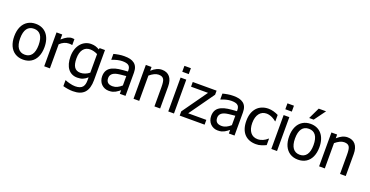

<svg xmlns="http://www.w3.org/2000/svg" viewBox="-34 -1758 5596 2905"><g transform="rotate(20 2763.5 -305.5)"><path d="M515.1 -272.5C515.1 -454.1 419.4 -560.5 272 -560.5C223.1 -560.5 180.2 -549.3 143.6 -526.4C69.8 -481 27.8 -392.1 27.8 -272.5C27.8 -213.9 37.6 -163.1 57.1 -119.6C96.2 -33.2 171.9 15.1 272 15.1C321.3 15.1 363.8 3.9 400.4 -18.6C473.1 -63.5 515.1 -151.9 515.1 -272.5ZM420.4 -272.5C420.4 -135.3 367.7 -64 272 -64C175.8 -64 122.6 -136.2 122.6 -272.5C122.6 -411.6 174.8 -481.4 272 -481.4C368.2 -481.4 420.4 -411.6 420.4 -272.5Z M898.4 -542.5C888.2 -544.4 878.9 -545.4 861.3 -545.4C814 -545.4 767.1 -522.5 701.2 -464.4V-545.4H609.4V0H701.2V-387.2C744.1 -429.7 793.9 -451.2 844.2 -451.2C868.2 -451.2 880.4 -450.7 893.6 -446.8H898.4Z M984.4 87.4V183.1C1033.7 197.3 1091.8 206.5 1144 206.5C1310.5 206.5 1389.6 122.1 1389.6 -62V-545.4H1303.2L1297.9 -522C1253.4 -548.8 1216.3 -560.5 1162.1 -560.5C1101.6 -560.5 1043.5 -534.2 1002.4 -487.3C958 -436.5 932.1 -365.7 932.1 -277.8C932.1 -106.4 1010.3 -9.3 1135.7 -9.3C1170.4 -9.3 1199.7 -14.2 1223.6 -23.9C1247.6 -33.7 1272 -49.8 1297.9 -72.3V-24.4C1297.9 22.5 1289.6 56.2 1269.5 82C1247.6 109.4 1207.5 124.5 1151.4 124.5C1120.6 124.5 1097.2 120.1 1057.6 110.4C1032.2 104 1009.3 96.2 989.3 87.4ZM1297.9 -147.9C1257.3 -114.3 1203.6 -94.2 1156.2 -94.2C1066.4 -94.2 1026.9 -156.2 1026.9 -279.8C1026.9 -406.7 1084 -478 1176.8 -478C1215.8 -478 1252.9 -468.8 1297.9 -447.3Z M1827.1 0H1918.5V-373C1918.5 -441.4 1898.9 -488.3 1859.4 -518.1C1819.8 -547.9 1772 -558.6 1695.3 -558.6C1667.5 -558.6 1637.7 -556.2 1606.9 -550.8C1576.2 -545.4 1549.8 -540 1528.8 -533.7V-440.4H1534.2C1590.3 -463.9 1651.4 -477.5 1694.8 -477.5C1739.3 -477.5 1771 -471.2 1790 -459C1814.9 -443.8 1827.1 -416.5 1827.1 -376.5V-358.9C1770 -355.5 1722.7 -351.1 1684.1 -345.7C1645.5 -339.8 1611.8 -330.6 1584 -317.9C1515.6 -287.1 1484.4 -234.9 1484.4 -158.2C1484.4 -109.9 1502.9 -63 1532.7 -33.2C1564 -2 1605 15.1 1649.9 15.1C1676.8 15.1 1698.2 12.7 1713.9 8.3C1744.6 -1 1772.5 -15.6 1797.4 -35.2C1808.6 -43.9 1818.4 -51.8 1827.1 -58.1ZM1827.1 -134.3C1780.8 -93.3 1736.8 -69.3 1682.6 -69.3C1614.7 -69.3 1579.1 -101.6 1579.1 -164.1C1579.1 -212.4 1607.4 -245.6 1663.6 -263.2C1696.8 -272.9 1750.5 -278.8 1817.4 -284.7L1827.1 -285.6Z M2476.1 -354C2476.1 -486.8 2413.6 -560.5 2304.7 -560.5C2247.6 -560.5 2195.8 -535.6 2139.2 -484.9V-545.4H2047.4V0H2139.2V-407.2C2188 -448.2 2237.3 -473.1 2280.8 -473.1C2326.2 -473.1 2351.1 -460.4 2366.7 -432.6C2378.4 -410.6 2384.3 -369.6 2384.3 -310.5V0H2476.1Z M2705.1 -731.9H2600.6V-636.7H2705.1ZM2698.7 -545.4H2606.9V0H2698.7Z M3191.9 -76.7H2899.9L3186.5 -480V-545.4H2802.7V-469.7H3076.2L2791 -67.9V0H3191.9Z M3582.5 0H3673.8V-373C3673.8 -441.4 3654.3 -488.3 3614.7 -518.1C3575.2 -547.9 3527.3 -558.6 3450.7 -558.6C3422.9 -558.6 3393.1 -556.2 3362.3 -550.8C3331.5 -545.4 3305.2 -540 3284.2 -533.7V-440.4H3289.6C3345.7 -463.9 3406.7 -477.5 3450.2 -477.5C3494.6 -477.5 3526.4 -471.2 3545.4 -459C3570.3 -443.8 3582.5 -416.5 3582.5 -376.5V-358.9C3525.4 -355.5 3478 -351.1 3439.5 -345.7C3400.9 -339.8 3367.2 -330.6 3339.4 -317.9C3271 -287.1 3239.7 -234.9 3239.7 -158.2C3239.7 -109.9 3258.3 -63 3288.1 -33.2C3319.3 -2 3360.4 15.1 3405.3 15.1C3432.1 15.1 3453.6 12.7 3469.2 8.3C3500 -1 3527.8 -15.6 3552.7 -35.2C3564 -43.9 3573.7 -51.8 3582.5 -58.1ZM3582.5 -134.3C3536.1 -93.3 3492.2 -69.3 3438 -69.3C3370.1 -69.3 3334.5 -101.6 3334.5 -164.1C3334.5 -212.4 3362.8 -245.6 3418.9 -263.2C3452.1 -272.9 3505.9 -278.8 3572.8 -284.7L3582.5 -285.6Z M4019.5 12.2C4057.6 12.2 4072.8 8.8 4109.4 -2C4128.4 -7.3 4159.7 -21 4180.7 -30.8V-133.8H4175.3C4131.8 -92.8 4076.2 -67.4 4018.1 -67.4C3919.4 -67.4 3860.4 -143.1 3860.4 -272C3860.4 -402.3 3922.4 -478.5 4018.1 -478.5C4048.8 -478.5 4085.9 -467.8 4112.8 -454.1C4137.2 -441.4 4158.2 -427.7 4175.3 -413.1H4180.7V-516.1C4131.8 -541 4075.7 -558.1 4019.5 -558.1C3945.8 -558.1 3878.9 -531.2 3835.9 -483.9C3788.6 -431.6 3765.1 -361.3 3765.1 -272C3765.1 -177.7 3790.5 -105 3835.9 -57.6C3880.4 -11.2 3943.8 12.2 4019.5 12.2Z M4364.3 -731.9H4259.8V-636.7H4364.3ZM4357.9 -545.4H4266.1V0H4357.9Z M4731.4 -818.4 4644 -635.7H4716.8L4850.1 -818.4ZM4941.4 -272.5C4941.4 -454.1 4845.7 -560.5 4698.2 -560.5C4649.4 -560.5 4606.4 -549.3 4569.8 -526.4C4496.1 -481 4454.1 -392.1 4454.1 -272.5C4454.1 -213.9 4463.9 -163.1 4483.4 -119.6C4522.5 -33.2 4598.1 15.1 4698.2 15.1C4747.6 15.1 4790 3.9 4826.7 -18.6C4899.4 -63.5 4941.4 -151.9 4941.4 -272.5ZM4846.7 -272.5C4846.7 -135.3 4793.9 -64 4698.2 -64C4602.1 -64 4548.8 -136.2 4548.8 -272.5C4548.8 -411.6 4601.1 -481.4 4698.2 -481.4C4794.4 -481.4 4846.7 -411.6 4846.7 -272.5Z M5464.4 -354C5464.4 -486.8 5401.9 -560.5 5293 -560.5C5235.8 -560.5 5184.1 -535.6 5127.4 -484.9V-545.4H5035.6V0H5127.4V-407.2C5176.3 -448.2 5225.6 -473.1 5269 -473.1C5314.5 -473.1 5339.4 -460.4 5355 -432.6C5366.7 -410.6 5372.6 -369.6 5372.6 -310.5V0H5464.4Z"/></g></svg>

Font: SG Kara
Style: Regular
Weight: 400
Designer: Damoon Khanjanzadeh
Version: Version 1.000